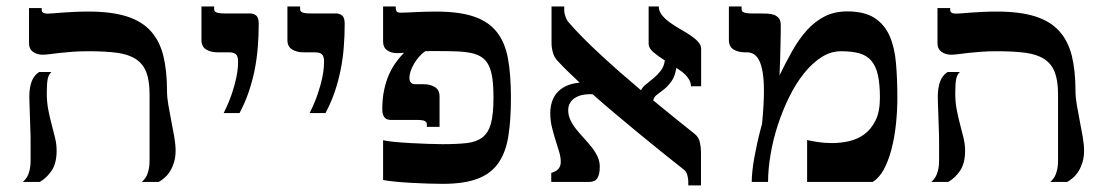

<svg xmlns="http://www.w3.org/2000/svg" viewBox="-20 -560 3398 591"><path d="M154.3 -96.2Q154.3 -58.1 139.4 -35.4Q124.5 -12.7 102.5 0H50.3Q54.7 -3.9 59.1 -9.3Q63.5 -14.6 66.7 -22.2Q69.8 -29.8 72 -40.3Q74.2 -50.8 74.2 -64.9V-127Q74.2 -132.3 74 -143.3Q73.7 -154.3 73.2 -168Q72.8 -181.6 72.3 -196.3Q71.8 -210.9 71.3 -224.1Q70.8 -237.3 70.6 -247.8Q70.3 -258.3 70.3 -263.2Q70.3 -290 77.4 -309.1Q84.5 -328.1 100.6 -338.4H138.2Q129.4 -330.1 126.7 -316.2Q124 -302.2 124 -273.4Q124 -245.6 128.7 -221.7Q133.3 -197.8 139.2 -176Q145 -154.3 149.7 -134.8Q154.3 -115.2 154.3 -96.2ZM520.5 -96.2Q520.5 -77.1 516.1 -62Q511.7 -46.9 504.6 -34.9Q497.6 -22.9 488.3 -14.4Q479 -5.9 468.8 0H416.5Q420.9 -3.9 425.3 -9.3Q429.7 -14.6 432.9 -22.2Q436 -29.8 438.2 -40.3Q440.4 -50.8 440.4 -64.9V-269.5Q440.4 -312 430.2 -338.1Q419.9 -364.3 397.2 -378.7Q374.5 -393.1 338.9 -397.7Q303.2 -402.3 252.4 -402.3Q224.6 -402.3 202.6 -400.6Q180.7 -398.9 163.3 -397Q146 -395 133.1 -393.3Q120.1 -391.6 110.8 -391.6Q94.2 -391.6 81.8 -400.4Q69.3 -409.2 69.3 -427.2V-535.2H108.4V-529.8Q108.4 -524.4 112.3 -521.2Q116.2 -518.1 128.4 -518.1Q132.8 -518.1 144 -519Q155.3 -520 171.6 -521.2Q188 -522.5 208.5 -523.4Q229 -524.4 252.4 -524.4Q323.2 -524.4 370.1 -509.5Q417 -494.6 444.3 -464.1Q471.7 -433.6 482.9 -387.7Q494.1 -341.8 494.1 -279.8Q494.1 -260.3 498.3 -236.3Q502.4 -212.4 507.3 -187.5Q512.2 -162.6 516.4 -138.9Q520.5 -115.2 520.5 -96.2Z M668.5 -211.9Q685.1 -245.6 694.1 -272.9Q703.1 -300.3 707.3 -320.6Q711.4 -340.8 712.2 -353.8Q712.9 -366.7 712.9 -371.1Q712.9 -385.7 706.8 -392.3Q700.7 -398.9 685.1 -398.9H649.4Q628.9 -398.9 614.5 -407.7Q600.1 -416.5 600.1 -437V-540H639.2V-531.7Q639.2 -528.8 640.4 -526.4Q641.6 -523.9 645.3 -522.2Q648.9 -520.5 655.5 -519.5Q662.1 -518.6 672.9 -518.6H750.5Q759.8 -518.6 768.1 -512.5Q776.4 -506.3 776.4 -486.8Q776.4 -449.2 773.4 -413.6Q770.5 -377.9 763.7 -344Q756.8 -310.1 745.6 -277.1Q734.4 -244.1 717.3 -211.9Z M933.1 -211.9Q949.7 -245.6 958.7 -272.9Q967.8 -300.3 971.9 -320.6Q976.1 -340.8 976.8 -353.8Q977.5 -366.7 977.5 -371.1Q977.5 -385.7 971.4 -392.3Q965.3 -398.9 949.7 -398.9H914.1Q893.6 -398.9 879.2 -407.7Q864.7 -416.5 864.7 -437V-540H903.8V-531.7Q903.8 -528.8 905 -526.4Q906.2 -523.9 909.9 -522.2Q913.6 -520.5 920.2 -519.5Q926.8 -518.6 937.5 -518.6H1015.1Q1024.4 -518.6 1032.7 -512.5Q1041 -506.3 1041 -486.8Q1041 -449.2 1038.1 -413.6Q1035.2 -377.9 1028.3 -344Q1021.5 -310.1 1010.3 -277.1Q999 -244.1 981.9 -211.9Z M1552.7 -259.3Q1552.7 -190.4 1544.7 -140.4Q1536.6 -90.3 1513.9 -57.9Q1491.2 -25.4 1450 -9.8Q1408.7 5.9 1342.8 5.9Q1323.7 5.9 1298.3 5.1Q1272.9 4.4 1247.3 2.9Q1221.7 1.5 1198.2 -0.7Q1174.8 -2.9 1159.2 -5.9V-128.4Q1170.9 -125.5 1193.8 -123.3Q1216.8 -121.1 1243.4 -119.6Q1270 -118.2 1296.6 -117.2Q1323.2 -116.2 1342.8 -116.2Q1386.7 -116.2 1416.7 -119.6Q1446.8 -123 1465.1 -137.2Q1483.4 -151.4 1491.2 -179.9Q1499 -208.5 1499 -259.3Q1499 -294.4 1495.6 -318.6Q1492.2 -342.8 1484.4 -358.6Q1476.6 -374.5 1463.4 -383.5Q1450.2 -392.6 1430.7 -396.7Q1411.1 -400.9 1384.5 -401.9Q1357.9 -402.8 1322.8 -402.8Q1313 -402.8 1304.7 -402.8Q1296.4 -402.8 1288.6 -402.3Q1278.3 -395 1269.3 -384.5Q1260.3 -374 1253.9 -362.8Q1247.6 -351.6 1243.9 -340.6Q1240.2 -329.6 1240.2 -320.8Q1240.2 -312 1244.4 -306.4Q1248.5 -300.8 1257.8 -300.8H1283.7Q1304.2 -300.8 1318.6 -292Q1333 -283.2 1333 -262.7V-169.4H1293.9V-177.7Q1293.9 -184.1 1287.6 -187.5Q1281.2 -190.9 1260.3 -190.9H1182.6Q1178.2 -190.9 1173.6 -192.1Q1168.9 -193.4 1165.3 -196.8Q1161.6 -200.2 1159.2 -206.5Q1156.7 -212.9 1156.7 -222.7Q1156.7 -256.3 1162.4 -283Q1168 -309.6 1177.5 -330.8Q1187 -352.1 1199 -368.4Q1210.9 -384.8 1223.6 -397.5Q1216.8 -397 1211.4 -396.7Q1206.1 -396.5 1200.7 -396.5Q1184.1 -396.5 1171.6 -405.3Q1159.2 -414.1 1159.2 -432.1V-540H1198.2V-534.7Q1198.2 -529.3 1200.7 -525.1Q1203.1 -521 1212.9 -521Q1220.2 -521 1231.9 -521.5Q1243.7 -522 1258.3 -522.7Q1272.9 -523.4 1289.1 -523.9Q1305.2 -524.4 1321.3 -524.4Q1393.6 -524.4 1438.7 -509Q1483.9 -493.7 1509.3 -461.4Q1534.7 -429.2 1543.7 -379.2Q1552.7 -329.1 1552.7 -259.3Z M1696.8 -372.1Q1686 -383.3 1681.9 -398.2Q1677.7 -413.1 1677.7 -427.2V-540H1716.8V-526.9Q1716.8 -519.5 1720.5 -509Q1724.1 -498.5 1729.5 -492.2Q1750.5 -467.8 1776.6 -441.7Q1802.7 -415.5 1831.8 -388.7Q1860.8 -361.8 1891.6 -335Q1922.4 -308.1 1953.1 -282.2Q1958 -292.5 1969.2 -301Q1980.5 -309.6 1992.2 -319.6Q2003.9 -329.6 2013.9 -342.3Q2023.9 -355 2026.4 -374Q2005.9 -386.7 1991.2 -399.4Q1976.6 -412.1 1976.6 -424.8V-540H2007.8Q2007.8 -525.4 2017.6 -513.4Q2027.3 -501.5 2041.7 -491Q2056.2 -480.5 2073 -470.9Q2089.8 -461.4 2104.2 -451.9Q2118.7 -442.4 2128.4 -431.9Q2138.2 -421.4 2138.2 -409.7V-294.4H2106.9Q2106.9 -304.2 2102.3 -312.7Q2097.7 -321.3 2091.1 -328.4Q2084.5 -335.4 2076.4 -341.1Q2068.4 -346.7 2062 -351.1Q2057.6 -324.7 2046.9 -309.8Q2036.1 -294.9 2024.4 -285.4Q2012.7 -275.9 2002.7 -268.8Q1992.7 -261.7 1990.7 -251Q2026.9 -221.2 2059.6 -194.8Q2092.3 -168.5 2118.7 -147.5Q2130.9 -137.7 2134.3 -121.8Q2137.7 -106 2137.7 -92.3V10.7H2098.6V-2.4Q2098.6 -9.8 2095.7 -20.8Q2092.8 -31.7 2085.9 -37.1Q2049.8 -65.4 2012.9 -95.2Q1976.1 -125 1939.9 -154.8Q1903.8 -184.6 1869.6 -213.4Q1835.4 -242.2 1804.7 -269.5Q1802.2 -270 1799.6 -270Q1796.9 -270 1794.4 -270Q1781.7 -270 1770 -267.1Q1758.3 -264.2 1749 -258.1Q1739.7 -252 1734.4 -242.7Q1729 -233.4 1729 -220.7Q1729 -204.6 1736.1 -189.9Q1743.2 -175.3 1754.2 -161.6Q1765.1 -147.9 1777.6 -134.5Q1790 -121.1 1801 -107.2Q1812 -93.3 1819.1 -78.4Q1826.2 -63.5 1826.2 -46.9Q1826.2 -23.4 1818.8 -11.7Q1811.5 0 1793.5 0H1676.8V-27.8Q1706.1 -35.6 1706.1 -61.5Q1706.1 -76.7 1700.9 -93.5Q1695.8 -110.4 1689.9 -128.9Q1684.1 -147.5 1679 -168Q1673.8 -188.5 1673.8 -211.9Q1673.8 -229 1678.5 -244.9Q1683.1 -260.7 1693.6 -273.4Q1704.1 -286.1 1721.4 -294.7Q1738.8 -303.2 1764.2 -305.7Q1744.1 -324.2 1727.3 -340.8Q1710.4 -357.4 1696.8 -372.1Z M2568.8 -402.3Q2537.1 -402.3 2508.3 -383.8Q2479.5 -365.2 2454.6 -334Q2429.7 -302.7 2409.4 -261.7Q2389.2 -220.7 2374.5 -176Q2359.9 -131.3 2352.1 -85.7Q2344.2 -40 2344.2 0H2293.9Q2293.9 -14.2 2295.9 -33.4Q2297.9 -52.7 2302 -75.7Q2306.2 -98.6 2312 -124.8Q2317.9 -150.9 2325.7 -178.7Q2331.5 -238.8 2331.5 -279.8Q2331.5 -312.5 2327.9 -335.4Q2324.2 -358.4 2317.6 -372.3Q2311 -386.2 2301.3 -392.6Q2291.5 -398.9 2279.3 -398.9H2272.9Q2252.4 -398.9 2238 -407.7Q2223.6 -416.5 2223.6 -437V-540H2262.7V-531.7Q2262.7 -528.8 2263.9 -526.4Q2265.1 -523.9 2268.8 -522.2Q2272.5 -520.5 2279.1 -519.5Q2285.6 -518.6 2296.4 -518.6H2316.9Q2329.6 -518.6 2341.6 -518.1Q2353.5 -517.6 2362.8 -514.2Q2372.1 -510.7 2377.7 -503.4Q2383.3 -496.1 2383.3 -482.4Q2383.3 -470.7 2383.1 -452.9Q2382.8 -435.1 2382.3 -414.1Q2381.8 -393.1 2381.1 -370.6Q2380.4 -348.1 2379.4 -328.1Q2398.9 -368.2 2419.2 -404.1Q2439.5 -439.9 2463.6 -466.8Q2487.8 -493.7 2518.1 -509.3Q2548.3 -524.9 2587.9 -524.9Q2641.1 -524.9 2672.1 -504.6Q2703.1 -484.4 2718.5 -449Q2733.9 -413.6 2738 -365Q2742.2 -316.4 2742.2 -259.3Q2742.2 -218.8 2737.8 -177.5Q2733.4 -136.2 2724.1 -100.6Q2714.8 -64.9 2700.4 -38.3Q2686 -11.7 2666 0H2464.4V-128.9Q2477.1 -126 2497.3 -122.8Q2517.6 -119.6 2541.5 -119.6Q2566.4 -119.6 2592.5 -125.2Q2618.7 -130.9 2639.9 -146.2Q2661.1 -161.6 2674.8 -188.7Q2688.5 -215.8 2688.5 -259.3Q2688.5 -300.8 2682.4 -328.4Q2676.3 -356 2662.4 -372.6Q2648.4 -389.2 2625.5 -395.8Q2602.5 -402.3 2568.8 -402.3Z M2950.7 -96.2Q2950.7 -58.1 2935.8 -35.4Q2920.9 -12.7 2898.9 0H2846.7Q2851.1 -3.9 2855.5 -9.3Q2859.9 -14.6 2863 -22.2Q2866.2 -29.8 2868.4 -40.3Q2870.6 -50.8 2870.6 -64.9V-127Q2870.6 -132.3 2870.4 -143.3Q2870.1 -154.3 2869.6 -168Q2869.1 -181.6 2868.7 -196.3Q2868.2 -210.9 2867.7 -224.1Q2867.2 -237.3 2866.9 -247.8Q2866.7 -258.3 2866.7 -263.2Q2866.7 -290 2873.8 -309.1Q2880.9 -328.1 2897 -338.4H2934.6Q2925.8 -330.1 2923.1 -316.2Q2920.4 -302.2 2920.4 -273.4Q2920.4 -245.6 2925 -221.7Q2929.7 -197.8 2935.5 -176Q2941.4 -154.3 2946 -134.8Q2950.7 -115.2 2950.7 -96.2ZM3316.9 -96.2Q3316.9 -77.1 3312.5 -62Q3308.1 -46.9 3301 -34.9Q3293.9 -22.9 3284.7 -14.4Q3275.4 -5.9 3265.1 0H3212.9Q3217.3 -3.9 3221.7 -9.3Q3226.1 -14.6 3229.2 -22.2Q3232.4 -29.8 3234.6 -40.3Q3236.8 -50.8 3236.8 -64.9V-269.5Q3236.8 -312 3226.6 -338.1Q3216.3 -364.3 3193.6 -378.7Q3170.9 -393.1 3135.3 -397.7Q3099.6 -402.3 3048.8 -402.3Q3021 -402.3 2999 -400.6Q2977.1 -398.9 2959.7 -397Q2942.4 -395 2929.4 -393.3Q2916.5 -391.6 2907.2 -391.6Q2890.6 -391.6 2878.2 -400.4Q2865.7 -409.2 2865.7 -427.2V-535.2H2904.8V-529.8Q2904.8 -524.4 2908.7 -521.2Q2912.6 -518.1 2924.8 -518.1Q2929.2 -518.1 2940.4 -519Q2951.7 -520 2968 -521.2Q2984.4 -522.5 3004.9 -523.4Q3025.4 -524.4 3048.8 -524.4Q3119.6 -524.4 3166.5 -509.5Q3213.4 -494.6 3240.7 -464.1Q3268.1 -433.6 3279.3 -387.7Q3290.5 -341.8 3290.5 -279.8Q3290.5 -260.3 3294.7 -236.3Q3298.8 -212.4 3303.7 -187.5Q3308.6 -162.6 3312.7 -138.9Q3316.9 -115.2 3316.9 -96.2Z"/></svg>

Font: Arian AMU Serif
Style: Bold
Weight: 700
Designer: Ruben Hakobyan (Tarumian)
Foundry: Ruben Hakobyan (Tarumian)
Version: Version 1.002